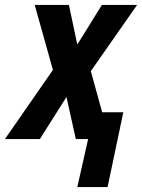

<svg xmlns="http://www.w3.org/2000/svg" viewBox="-69 -565 577 780"><path d="M245 195 289 0H239L201 -171L93 0H-49L146 -281L72 -545H211L245 -384L345 -545H488L300 -276L346 -109H432L368 195Z"/></svg>

Font: Noto Sans Condensed
Style: Bold Italic
Weight: 700
Width: 3
Italic angle: -12°
Designer: Monotype Design Team
Foundry: Monotype Imaging Inc.
Version: Version 2.013; ttfautohint (v1.8.4.7-5d5b)